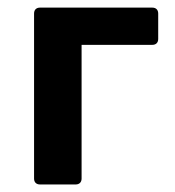

<svg xmlns="http://www.w3.org/2000/svg" viewBox="-20 -489 465 509"><path d="M70.3 -453.1V-15.6C70.3 -5.9 76.2 0 85.9 0H180.7C190.4 0 196.3 -5.9 196.3 -15.6V-370.1H383.8C393.6 -370.1 399.4 -376 399.4 -385.7V-453.1C399.4 -462.9 393.6 -468.8 383.8 -468.8H85.9C76.2 -468.8 70.3 -462.9 70.3 -453.1Z"/></svg>

Font: Ed Sans Neue SemiBold
Style: Regular
Weight: 600
Designer: Stephen Hutchings
Version: Version 1.004;PS 001.004;hotconv 1.0.88;makeotf.lib2.5.64775